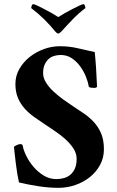

<svg xmlns="http://www.w3.org/2000/svg" viewBox="-20 -892 560 922"><path d="M267 -670Q312 -670 350.5 -661Q389 -652 435 -642Q439 -602 441.5 -562Q444 -522 446 -476Q443 -471 439.5 -470.5Q436 -470 431 -470Q425 -470 416.5 -471Q408 -472 406 -477Q403 -498 392.5 -524Q382 -550 365 -573.5Q348 -597 324.5 -612.5Q301 -628 272 -628Q257 -628 242 -624Q227 -620 215 -610Q203 -600 195 -583Q187 -566 187 -541Q187 -518 201 -495.5Q215 -473 236.5 -453Q258 -433 283.5 -414.5Q309 -396 332 -381Q357 -365 383 -347Q409 -329 430.5 -306Q452 -283 465.5 -251.5Q479 -220 479 -175Q479 -134 460.5 -100Q442 -66 411.5 -41.5Q381 -17 341.5 -3.5Q302 10 261 10Q216 10 166 2.5Q116 -5 71 -16Q67 -33 63 -57.5Q59 -82 56 -107Q53 -132 50.5 -154Q48 -176 47 -186Q50 -191 61 -195.5Q72 -200 76 -200Q88 -200 89 -193Q92 -173 105.5 -145Q119 -117 140 -92Q161 -67 189 -49.5Q217 -32 251 -32Q270 -32 287.5 -37Q305 -42 318.5 -53.5Q332 -65 340 -83.5Q348 -102 348 -129Q348 -156 332 -180Q316 -204 293 -224.5Q270 -245 244.5 -262Q219 -279 200 -292Q173 -310 146.5 -328.5Q120 -347 99.5 -369.5Q79 -392 66.5 -421Q54 -450 54 -489Q54 -528 73 -561Q92 -594 122 -618Q152 -642 190 -656Q228 -670 267 -670ZM259 -731Q254 -731 246 -740Q221 -771 191.5 -800Q162 -829 130 -853Q130 -859 132.5 -865.5Q135 -872 140 -872Q145 -872 159.5 -865Q174 -858 192.5 -848.5Q211 -839 229.5 -828.5Q248 -818 260 -810Q272 -818 290.5 -828.5Q309 -839 327.5 -848.5Q346 -858 361 -865Q376 -872 380 -872Q385 -872 387.5 -865.5Q390 -859 390 -853Q359 -830 329.5 -799.5Q300 -769 274 -740Q265 -731 259 -731Z"/></svg>

Font: Vermiglione
Style: Bold
Weight: 700
Version: Version 1.000